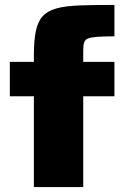

<svg xmlns="http://www.w3.org/2000/svg" viewBox="-20 -762 514 782"><path d="M118 0V-370H20V-510H118V-536Q118 -597 126 -635.5Q134 -674 154 -696Q174 -718 211 -728Q248 -738 306 -740Q364 -742 446 -742V-614Q402 -614 376 -612Q350 -610 338 -605Q326 -600 322.5 -588.5Q319 -577 319 -557V-510H446V-370H319V0Z"/></svg>

Font: Saira SemiExpanded ExtraBold
Style: Regular
Weight: 800
Width: 6
Designer: Hector Gatti with collaboration of the Omnibus-Type team
Foundry: Omnibus-Type
Version: Version 1.101